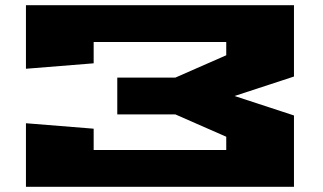

<svg xmlns="http://www.w3.org/2000/svg" viewBox="-20 -720 1243 740"><path d="M80 0V-245L341 -224V-142H852V-193L656 -279H432V-421H656L852 -507V-558H341V-476L80 -455V-700H1113V-425L884 -350L1113 -275V0Z"/></svg>

Font: Stalin One
Style: Regular
Weight: 400
Designer: Jovanny Lemonad
Foundry: Alexey Maslov, Jovanny Lemonad
Version: Version 3.002; ttfautohint (v0.91) -l 8 -r 50 -G 200 -x 0 -w